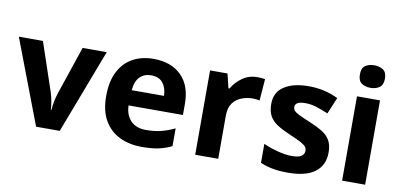

<svg xmlns="http://www.w3.org/2000/svg" viewBox="-72 -987 2559 1224"><g transform="rotate(10 1208.0 -375.0)"><path d="M208 0 0 -546H156L261 -235Q270 -207 275.5 -177Q281 -147 282 -123H286Q289 -177 308 -235L413 -546H569L361 0Z M872 -556Q985 -556 1051 -491.5Q1117 -427 1117 -308V-236H765Q767 -173 802.5 -137Q838 -101 901 -101Q954 -101 997 -111.5Q1040 -122 1086 -144V-29Q1046 -9 1001.5 0.5Q957 10 894 10Q812 10 749 -20.5Q686 -51 650 -113Q614 -175 614 -269Q614 -365 646.5 -428.5Q679 -492 737 -524Q795 -556 872 -556ZM873 -450Q830 -450 801.5 -422Q773 -394 768 -335H977Q976 -385 951 -417.5Q926 -450 873 -450Z M1543 -556Q1554 -556 1569 -555Q1584 -554 1593 -552L1582 -412Q1575 -414 1561.5 -415.5Q1548 -417 1538 -417Q1500 -417 1465 -403.5Q1430 -390 1408.5 -360Q1387 -330 1387 -278V0H1238V-546H1351L1373 -454H1380Q1404 -496 1446 -526Q1488 -556 1543 -556Z M2073 -162Q2073 -79 2014.5 -34.5Q1956 10 1840 10Q1783 10 1742 2.5Q1701 -5 1660 -22V-145Q1704 -125 1755 -112Q1806 -99 1845 -99Q1889 -99 1907.5 -112Q1926 -125 1926 -146Q1926 -160 1918.5 -171Q1911 -182 1886 -196Q1861 -210 1808 -232Q1757 -254 1724 -275.5Q1691 -297 1675 -327.5Q1659 -358 1659 -404Q1659 -480 1718 -518Q1777 -556 1875 -556Q1926 -556 1972 -546Q2018 -536 2067 -513L2022 -406Q1982 -423 1946 -434.5Q1910 -446 1873 -446Q1807 -446 1807 -410Q1807 -397 1815.5 -386.5Q1824 -376 1848.5 -364Q1873 -352 1921 -332Q1968 -313 2002 -292.5Q2036 -272 2054.5 -241.5Q2073 -211 2073 -162Z M2264 -760Q2297 -760 2321 -744.5Q2345 -729 2345 -687Q2345 -646 2321 -630Q2297 -614 2264 -614Q2230 -614 2206.5 -630Q2183 -646 2183 -687Q2183 -729 2206.5 -744.5Q2230 -760 2264 -760ZM2338 -546V0H2189V-546Z"/></g></svg>

Font: Noto IKEA Latin
Style: Bold
Weight: 700
Designer: Monotype Design Team
Foundry: Monotype Imaging Inc.
Version: Version 1.0